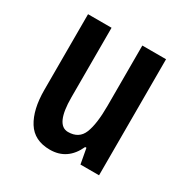

<svg xmlns="http://www.w3.org/2000/svg" viewBox="-133 -655 754 778"><g transform="rotate(30 244.0 -266.5)"><path d="M426 -543V0H339L326 -71H320Q283 10 201 10Q128 10 94.5 -43.5Q61 -97 61 -189V-543H171V-218Q171 -89 229 -89Q280 -89 297.5 -132.5Q315 -176 315 -261V-543Z"/></g></svg>

Font: Noto Sans Malayalam ExtraCondensed SemiBold
Style: Regular
Weight: 600
Width: 2
Designer: Jelle Bosma - Monotype Design Team
Foundry: Monotype Imaging Inc.
Version: Version 2.104; ttfautohint (v1.8.4.7-5d5b)